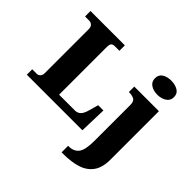

<svg xmlns="http://www.w3.org/2000/svg" viewBox="-233 -1029 1522 1522"><g transform="rotate(45 527.5 -268.5)"><path d="M21 0V-61H74Q88 -61 100.5 -73.5Q113 -86 113 -109V-602Q113 -628 99.5 -640.5Q86 -653 66 -653H21V-714H406V-653H357Q330 -653 322 -640.5Q314 -628 314 -604V-69H492Q519 -69 538.5 -87Q558 -105 571 -154L592 -229H651L644 0ZM865 -619Q820 -619 789.5 -639.5Q759 -660 759 -698Q759 -739 789.5 -758Q820 -777 865 -777Q908 -777 940 -758Q972 -739 972 -698Q972 -660 940 -639.5Q908 -619 865 -619ZM651 240V167H658Q714 167 742.5 130Q771 93 771 -7V-410Q771 -452 748.5 -463.5Q726 -475 694 -475H690V-536H966V8Q966 97 928.5 148Q891 199 825 219.5Q759 240 674 240Z"/></g></svg>

Font: Noto Serif Black
Style: Regular
Weight: 900
Designer: Monotype Design Team
Foundry: Monotype Imaging Inc.
Version: Version 2.014; ttfautohint (v1.8.4.7-5d5b)